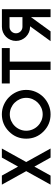

<svg xmlns="http://www.w3.org/2000/svg" viewBox="731 -1293 565 2067"><g transform="rotate(-90 1013.5 -259.5)"><path d="M448.2 -522 302.7 -259.8 448.2 2.4H350.6L253.4 -171.9L156.7 2.4H59.1L204.6 -259.8L59.1 -522H156.7L253.4 -347.7L350.6 -522Z M816.4 2.4Q707.5 2.4 630.9 -74.2Q554.2 -150.9 554.2 -259.8Q554.2 -368.2 630.9 -444.8Q708 -522 816.4 -522Q870.1 -522 917.7 -501.2Q965.3 -480.5 1001.2 -444.6Q1037.1 -408.7 1058.1 -361.1Q1079.1 -313.5 1079.1 -259.8Q1079.1 -205.6 1058.3 -158Q1037.6 -110.4 1001.7 -74.7Q965.8 -39.1 918 -18.3Q870.1 2.4 816.4 2.4ZM816.4 -82.5Q852.5 -82.5 884.8 -96.4Q917 -110.4 941.2 -134.5Q965.3 -158.7 979.5 -190.9Q993.7 -223.1 993.7 -259.8Q993.7 -295.9 979.5 -328.1Q965.3 -360.4 941.2 -384.5Q917 -408.7 884.8 -422.6Q852.5 -436.5 816.4 -436.5Q779.8 -436.5 747.8 -422.6Q715.8 -408.7 691.7 -384.5Q667.5 -360.4 653.6 -328.1Q639.6 -295.9 639.6 -259.8Q639.6 -223.1 653.6 -190.9Q667.5 -158.7 691.7 -134.5Q715.8 -110.4 747.8 -96.4Q779.8 -82.5 816.4 -82.5Z M1529.8 -522.5V-437H1383.8V2.4H1294.4V-437H1148.4V-522.5Z M1757.8 -521.5H1862.3H1947.8V2.4H1862.3V-208L1709.5 2.4H1604L1764.2 -218.3H1757.8Q1727.1 -218.3 1699.5 -230.2Q1671.9 -242.2 1651.1 -262.9Q1630.4 -283.7 1618.4 -311.3Q1606.4 -338.9 1606.4 -370.1Q1606.4 -401.9 1618.4 -429.4Q1630.4 -457 1651.1 -477.5Q1671.9 -498 1699.5 -509.8Q1727.1 -521.5 1757.8 -521.5ZM1757.8 -300.3H1862.3V-439.5H1757.8Q1743.7 -439.5 1731 -434.1Q1718.3 -428.7 1708.7 -419.2Q1699.2 -409.7 1693.8 -397Q1688.5 -384.3 1688.5 -370.1Q1688.5 -356 1693.8 -343.3Q1699.2 -330.6 1708.7 -321Q1718.3 -311.5 1731 -305.9Q1743.7 -300.3 1757.8 -300.3Z"/></g></svg>

Font: Proletarsk
Style: Regular
Weight: 400
Designer: Peter Wiegel, original typeface by Carl Albert Fahrenwaldt 1901
Foundry: Peter Wiegel
Version: Version 1.000 2010 initial release